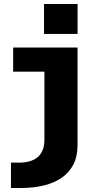

<svg xmlns="http://www.w3.org/2000/svg" viewBox="-20 -737 540 957"><path d="M34.6 200V73.6H74.7Q104.8 73.6 128.1 66.8Q151.4 60 167.9 46.1Q184.4 32.1 192.9 10.6Q201.4 -11 201.4 -40.6V-379.7H45.6V-500H366.4V-11.6Q366.4 42.5 346.1 82.4Q325.7 122.2 288.6 148.3Q251.4 174.4 199.7 187.2Q147.9 200 85.1 200ZM199.4 -717.1H366.7V-568H199.4Z"/></svg>

Font: Trispace Thin
Style: Regular
Weight: 100
Designer: Tyler Finck
Foundry: Etcetera Type Company
Version: Version 1.210